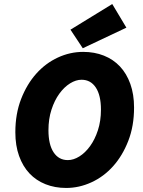

<svg xmlns="http://www.w3.org/2000/svg" viewBox="-20 -919 710 951"><path d="M390 -680 329 -772 536 -899 606 -782ZM308 12Q252 12 205.5 -6.5Q159 -25 126 -60Q93 -95 74.5 -146.5Q56 -198 56 -264Q56 -355 84.5 -428.5Q113 -502 159.5 -554Q206 -606 266.5 -634Q327 -662 392 -662Q448 -662 494.5 -643.5Q541 -625 574 -590Q607 -555 625.5 -503.5Q644 -452 644 -386Q644 -295 615.5 -221.5Q587 -148 540.5 -96Q494 -44 433 -16Q372 12 308 12ZM316 -126Q344 -126 373 -144Q402 -162 426 -195Q450 -228 465 -274Q480 -320 480 -376Q480 -447 454.5 -485.5Q429 -524 384 -524Q356 -524 327 -506Q298 -488 274 -455Q250 -422 235 -376Q220 -330 220 -274Q220 -203 245.5 -164.5Q271 -126 316 -126Z"/></svg>

Font: TypoPRO Source Sans Pro
Style: Italic
Weight: 900
Italic angle: -11°
Designer: Paul D. Hunt
Foundry: Adobe Systems Incorporated
Version: Version 1.075;PS 2.000;hotconv 1.0.86;makeotf.lib2.5.63406